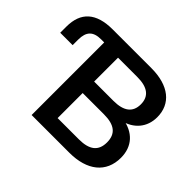

<svg xmlns="http://www.w3.org/2000/svg" viewBox="-152 -909 1126 1126"><g transform="rotate(45 411.0 -345.5)"><path d="M222.5 0H535.3C682.4 0 770.6 -70.6 770.6 -193.1C770.6 -287.3 713.7 -348 617.6 -362.7V-348C701 -367.6 752.9 -427.5 752.9 -511.8C752.9 -623.5 669.6 -691.2 524.5 -691.2H203.9C66.7 -691.2 0 -629.4 0 -510.8V-459.8H102.9V-505.9C102.9 -572.5 132.4 -602 197.1 -602H222.5ZM519.6 -95.1H343.1V-302.9H519.6C607.8 -302.9 649 -269.6 649 -199C649 -129.4 607.8 -95.1 519.6 -95.1ZM502.9 -398H343.1V-596.1H502.9C589.2 -596.1 631.4 -562.7 631.4 -497.1C631.4 -431.4 589.2 -398 502.9 -398Z"/></g></svg>

Font: LL Pando Sans
Style: Bold
Weight: 700
Designer: Joshua Smith
Foundry: Joshua Smith
Version: Version 1.000;Glyphs 3.2.1 (3258)